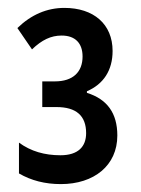

<svg xmlns="http://www.w3.org/2000/svg" viewBox="-20 -873 356 486"><path d="M143 -853C99 -853 59 -836 24 -802L61 -748C86 -772 109 -783 136 -783C171 -783 189 -763 189 -730C189 -691 165 -667 119 -667H87V-602H123C173 -602 198 -580 198 -536C198 -502 178 -480 133 -480C93 -480 58 -490 28 -512V-434C59 -416 94 -407 134 -407C218 -407 277 -454 277 -530C277 -587 251 -622 200 -638V-642C242 -660 265 -695 265 -744C265 -812 217 -853 143 -853Z"/></svg>

Font: Noto Sans Display Condensed Medium
Style: Regular
Weight: 500
Width: 3
Designer: Monotype Design Team
Foundry: Monotype Imaging Inc.
Version: Version 1.900